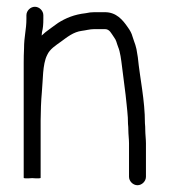

<svg xmlns="http://www.w3.org/2000/svg" viewBox="-20 -519 500 567"><path d="M58 -474V-463C58 -431.7 51 -411.5 51 -376C50.3 -362 50 -348 50 -334V6C50 8 58.3 8.3 75 7C91.7 8.3 100 8 100 6V-163C100 -187.8 101.4 -223.8 103.5 -245.5C107.1 -282.6 105.3 -328.7 119 -356C126.8 -374.1 144.5 -384.7 160 -396C177.9 -409 196.5 -424.8 222 -428C232.6 -429.1 245.3 -433 258 -433H290C303.8 -433 308.5 -420.4 316 -410C324.6 -398.6 323.5 -393.7 329 -380C335 -366 337.9 -341.7 340 -325C344.3 -286.7 350.5 -248.4 354 -210L356 -190C357.3 -177.5 358 -166.1 358 -153C358.7 -147 359 -141 359 -135C359 -122.2 361 -108.3 361 -96V3C361 16.2 372.8 28 386 28C399.2 28 411 16.2 411 3V-96C411 -107.6 409 -123.2 409 -135C409 -141.7 408.7 -148.3 408 -155C408 -224 393.4 -285.9 387 -350L383 -374C381 -382.7 378.7 -390.3 376 -397L371 -412C369 -420 364.3 -429 357 -439C342.5 -460 323.7 -483 290 -483H258C250 -483 241.7 -482 233 -480C199.4 -476.3 174.2 -465.7 151 -451C136.6 -439.8 115.8 -426.8 103 -414C103.7 -418.7 104 -422 104 -424C107.1 -436.3 108 -447.1 108 -463V-474C108 -487.2 96.2 -499 83 -499C69.8 -499 58 -487.2 58 -474Z"/></svg>

Font: HoneyBee
Style: Book
Weight: 300
Foundry: Cannot Into Space Fonts
Version: Version 0.89